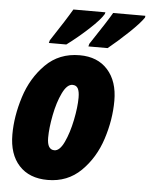

<svg xmlns="http://www.w3.org/2000/svg" viewBox="-54 -811 678 866"><g transform="rotate(5 284.5 -378.0)"><path d="M18 -181Q18 -263 46 -351.5Q74 -440 135.5 -501.5Q197 -563 290 -563Q371 -563 417 -511.5Q463 -460 463 -372Q463 -286 434.5 -198Q406 -110 345 -50Q284 10 194 10Q111 10 64.5 -40.5Q18 -91 18 -181ZM301 -372Q301 -400 293.5 -413.5Q286 -427 269 -427Q244 -427 223.5 -384.5Q203 -342 191.5 -283Q180 -224 180 -180Q180 -126 213 -126Q237 -126 257 -168.5Q277 -211 289 -270Q301 -329 301 -372ZM149 -618Q217 -721 243 -766H388L386 -758Q371 -732 323.5 -688Q276 -644 225 -606H146ZM328 -618Q404 -732 423 -766H569L568 -758Q550 -731 502.5 -686Q455 -641 412 -606H325Z"/></g></svg>

Font: Noto Sans UI CondBlack
Style: Italic
Weight: 900
Width: 3
Italic angle: -12°
Designer: Monotype Design Team
Foundry: Monotype Imaging Inc.
Version: Version 1.001